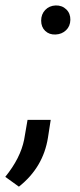

<svg xmlns="http://www.w3.org/2000/svg" viewBox="-69 -554 299 716"><path d="M138.7 -533.7Q162.6 -534.2 178.2 -519Q193.8 -503.9 193.4 -480Q192.9 -456.1 177.2 -441.2Q161.6 -426.3 138.2 -425.3Q114.7 -424.3 99.6 -438.7Q84.5 -453.1 84.5 -477.1Q84.5 -501 99.6 -516.8Q114.7 -532.7 138.7 -533.7ZM1.5 142.1 -49.3 105.5Q7.3 35.6 21 -33.2L33.7 -106.9H120.1L109.9 -41Q92.3 70.3 1.5 142.1Z"/></svg>

Font: RobotoDraft
Style: Italic
Weight: 400
Italic angle: -12°
Version: Version 2.001101; 2014